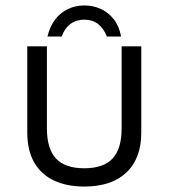

<svg xmlns="http://www.w3.org/2000/svg" viewBox="-20 -669 618 704"><path d="M289 15Q223 15 176 -8Q129 -31 104.5 -75Q80 -119 80 -183V-499H152V-199Q152 -123 185.5 -87.5Q219 -52 289 -52Q359 -52 392.5 -87.5Q426 -123 426 -199V-499H498V-183Q498 -88 443.5 -36.5Q389 15 289 15ZM289 -649Q322 -649 350 -636Q378 -623 397.5 -598Q417 -573 424 -535H372Q360 -565 339.5 -581Q319 -597 289 -597Q259 -597 238 -581Q217 -565 206 -535H154Q163 -573 182.5 -598Q202 -623 229.5 -636Q257 -649 289 -649Z"/></svg>

Font: Maven Pro
Style: Regular
Weight: 400
Designer: Joe Prince
Foundry: Joe Prince
Version: Version 2.103